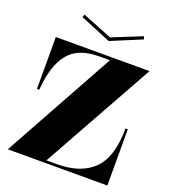

<svg xmlns="http://www.w3.org/2000/svg" viewBox="-154 -986 961 1088"><g transform="rotate(20 326.5 -442.0)"><path d="M58 -387V-700H623L247 -25H310Q454 -25 530 -100Q606 -175 606 -348H620V-9H20L391 -681H327Q198 -681 140 -606.5Q82 -532 72 -387ZM532 -858 347 -781 161 -858 167 -875 347 -803 526 -875Z"/></g></svg>

Font: Elsie Black
Style: Regular
Weight: 900
Designer: Alejandro Inler
Foundry: Alejandro Inler
Version: 1.002